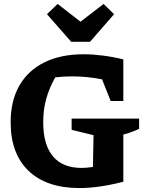

<svg xmlns="http://www.w3.org/2000/svg" viewBox="-20 -942 744 973"><path d="M383 11Q216 11 125 -76Q34 -163 34 -322Q34 -431 78 -508Q122 -585 205 -626Q288 -667 404 -667Q449 -667 500.5 -660.5Q552 -654 605 -641V-430H541L497 -540Q421 -555 344 -555Q302 -555 260 -550Q230 -497 214.5 -442Q199 -387 199 -323Q199 -208 248.5 -149.5Q298 -91 393 -91Q420 -91 451 -96L454 -257L343 -284V-341H685V-289Q668 -281 648 -273.5Q628 -266 605 -260V-21Q543 -5 487 3Q431 11 383 11ZM341 -730 218 -870 272 -922 388 -832 505 -922 558 -870 436 -730Z"/></svg>

Font: Piazzolla SC
Style: Bold
Weight: 700
Designer: Juan Pablo del Peral
Foundry: Huerta Tipografica
Version: Version 1.330